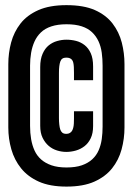

<svg xmlns="http://www.w3.org/2000/svg" viewBox="-20 -700 506 728"><path d="M232 7.5Q295.5 7.5 337.5 -11.2Q379.5 -30 404.8 -61.5Q430 -93 441 -133.5Q452 -174 452 -216.5V-457Q452 -498.5 441.8 -538.5Q431.5 -578.5 406.8 -610.8Q382 -643 339.8 -661.8Q297.5 -680.5 232 -680.5Q168 -680.5 125.2 -661.5Q82.5 -642.5 57.8 -610.8Q33 -579 22.2 -539Q11.5 -499 11.5 -457V-216.5Q11.5 -174 23 -133.8Q34.5 -93.5 60 -61.8Q85.5 -30 127.5 -11.2Q169.5 7.5 232 7.5ZM232 -65Q199 -65 175.2 -73.2Q151.5 -81.5 135.8 -95.5Q120 -109.5 111 -129.2Q102 -149 98 -172.5Q94 -196 94 -222.5V-451.5Q94 -476.5 98 -499.8Q102 -523 110.8 -542.5Q119.5 -562 135 -577Q150.5 -592 174.8 -600Q199 -608 232 -608Q266 -608 289.8 -600.2Q313.5 -592.5 329 -577.8Q344.5 -563 353.5 -543.5Q362.5 -524 365.8 -500.2Q369 -476.5 369 -450.5V-220Q369 -195.5 365.8 -172.5Q362.5 -149.5 354 -130Q345.5 -110.5 329.8 -96Q314 -81.5 290.2 -73.2Q266.5 -65 232 -65ZM231.5 -124Q249.5 -124 267.8 -129.2Q286 -134.5 300.5 -145.8Q315 -157 324 -175.8Q333 -194.5 333 -222V-278H260.5V-251Q260.5 -241 260 -231.5Q259.5 -222 257.5 -214.8Q255.5 -207.5 252.5 -203Q249.5 -198.5 244.2 -195.5Q239 -192.5 231.5 -192.5Q221.5 -192.5 216.2 -197Q211 -201.5 208.5 -209Q206 -216.5 204.8 -227.8Q203.5 -239 203.5 -252V-423.5Q203.5 -438 204.8 -448.8Q206 -459.5 208.8 -467Q211.5 -474.5 217 -478Q222.5 -481.5 231.5 -481.5Q239.5 -481.5 244.8 -479.2Q250 -477 253.2 -472.8Q256.5 -468.5 258 -461.8Q259.5 -455 260 -445.8Q260.5 -436.5 260.5 -424.5V-396H333V-448Q333 -478.5 324.2 -498Q315.5 -517.5 300.8 -529Q286 -540.5 268.2 -545Q250.5 -549.5 231.5 -549.5Q214.5 -549.5 196.8 -544.5Q179 -539.5 164.8 -528Q150.5 -516.5 141.5 -496Q132.5 -475.5 132.5 -446V-223Q132.5 -196 141.5 -177.5Q150.5 -159 164.5 -147Q178.5 -135 196.2 -129.5Q214 -124 231.5 -124Z"/></svg>

Font: Anybody ExtraCondensed
Style: Bold
Weight: 700
Width: 2
Version: Version 1.113;gftools[0.9.25]